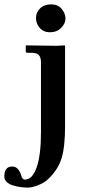

<svg xmlns="http://www.w3.org/2000/svg" viewBox="-76 -644 399 880"><path d="M222.2 -434.1V-66.9Q222.2 29.8 206.3 81.1Q190.4 132.3 147.9 173.8Q129.9 192.4 100.8 204.1Q71.8 215.8 51.8 215.8Q34.7 215.8 17.3 213.4Q0 210.9 -17.3 205.6Q-34.7 200.2 -45.4 189.9Q-56.2 179.7 -56.2 166Q-56.2 119.1 -20 119.1Q-3.4 119.1 7.1 132.1Q17.6 145 22 163.1Q26.9 179.2 38.1 179.2Q72.3 179.2 92 123Q111.8 66.9 111.8 -37.1V-357.9Q111.8 -380.4 102.5 -391.1Q93.3 -401.9 68.8 -401.9H49.8Q42 -401.9 42 -410.2V-434.1L43.9 -436Q147 -434.1 183.1 -434.1L220.2 -436ZM88.9 -562Q88.9 -586.4 107.4 -605.2Q126 -624 159.2 -624Q188.5 -624 206.3 -603.5Q224.1 -583 224.1 -558.1Q224.1 -536.1 204.1 -516.1Q184.1 -496.1 152.8 -496.1Q124 -496.1 106.4 -515.9Q88.9 -535.6 88.9 -562Z"/></svg>

Font: Linux Libertine G
Style: Bold
Weight: 700
Designer: Philipp H. Poll
Foundry: Philipp H. Poll
Version: Version 5.0.3